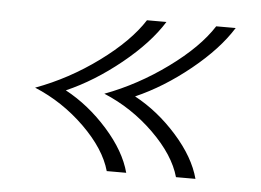

<svg xmlns="http://www.w3.org/2000/svg" viewBox="-36 -481 601 442"><g transform="rotate(5 264.5 -260.0)"><path d="M270 -83H225Q211 -133 160 -183Q109 -233 44 -260Q120 -288 187.5 -337.5Q255 -387 287 -437H332Q301 -387 240 -337.5Q179 -288 115 -260Q169 -231 213 -181.5Q257 -132 270 -83ZM275 -260Q329 -231 373 -181.5Q417 -132 430 -83H385Q371 -133 320 -183Q269 -233 204 -260Q279 -288 347 -337.5Q415 -387 447 -437H492Q461 -387 400 -337.5Q339 -288 275 -260Z"/></g></svg>

Font: KoHo Light
Style: Italic
Weight: 300
Italic angle: -10°
Version: Version 1.000; ttfautohint (v1.6)